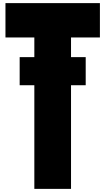

<svg xmlns="http://www.w3.org/2000/svg" viewBox="-20 -1210 675 1230"><path d="M106 -664V-844H200V-970H15V-1190H620V-970H435V-844H529V-664H435V0H200V-664Z"/></svg>

Font: Boldonse
Style: Regular
Weight: 400
Designer: Universitype Foundry
Foundry: Universitype Foundry
Version: Version 1.000; ttfautohint (v1.8.4.7-5d5b)